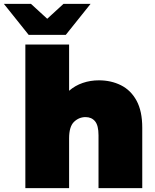

<svg xmlns="http://www.w3.org/2000/svg" viewBox="-81 -972 803 992"><path d="M50 0V-742H276V-503Q307 -530 346.5 -543.5Q386 -557 430 -557Q493 -557 544 -531.5Q595 -506 624.5 -452Q654 -398 654 -312V0H428V-273Q428 -324 410 -345.5Q392 -367 361 -367Q327 -367 301.5 -342.5Q276 -318 276 -257V0ZM67 -792 -61 -952H79L163 -875L247 -952H387L259 -792Z"/></svg>

Font: Montserrat Black
Style: Regular
Weight: 900
Designer: Julieta Ulanovsky
Foundry: Julieta Ulanovsky
Version: Version 9.000; ttfautohint (v1.8.4.7-5d5b)